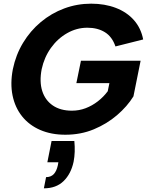

<svg xmlns="http://www.w3.org/2000/svg" viewBox="-20 -727 800 1046"><path d="M385 41Q388 72 387 100Q386 128 381 154Q367 220 326.5 259.5Q286 299 219 299L231 238Q257 238 272.5 222Q288 206 295 174L298 157H238L261 41ZM609 -474Q591 -527 551.5 -551.5Q512 -576 456 -576Q398 -576 346 -546.5Q294 -517 257.5 -466Q221 -415 207 -350Q194 -282 210 -231.5Q226 -181 267.5 -152.5Q309 -124 372 -124Q411 -124 446.5 -137.5Q482 -151 513 -175Q544 -199 567 -230L576 -274H396L421 -396H746L707 -202Q673 -147 617.5 -99.5Q562 -52 491 -22.5Q420 7 336 7Q259 7 199 -19Q139 -45 100.5 -93Q62 -141 48.5 -206.5Q35 -272 50 -350Q66 -428 105.5 -493.5Q145 -559 202.5 -607Q260 -655 330 -681Q400 -707 477 -707Q551 -707 611 -684Q671 -661 709.5 -617.5Q748 -574 760 -512Z"/></svg>

Font: Albert Sans ExtraBold
Style: Italic
Weight: 800
Italic angle: -11.25°
Designer: Andreas Rasmussen
Foundry: a.Foundry
Version: Version 1.025